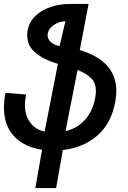

<svg xmlns="http://www.w3.org/2000/svg" viewBox="-25 -745 645 970"><path d="M187.5 11.5Q97.5 -2 46.2 -56.5Q-5 -111 -5 -202Q-5 -237.5 3 -276L107.5 -267.5Q101 -241 101 -214.5Q101 -162 127.5 -126Q154 -90 200.5 -80.5L267.5 -422.5Q200 -441.5 156.2 -476.8Q112.5 -512 112.5 -567Q112.5 -580 114.5 -590.5Q122.5 -635 154.5 -665.2Q186.5 -695.5 232.5 -710.2Q278.5 -725 328 -725H422.5L378 -492Q562.5 -437 562.5 -286Q562.5 -262 558 -235Q538.5 -122 466.8 -60.2Q395 1.5 292.5 13L258.5 205H153.5ZM456.5 -254Q459.5 -271.5 459.5 -285Q459.5 -325 437 -348.5Q414.5 -372 367 -392L306 -83Q363 -94.5 403.8 -139.2Q444.5 -184 456.5 -254ZM216 -575Q215.5 -572.5 215.5 -567Q215.5 -547 232 -532.5Q248.5 -518 276 -512L305.5 -637.5Q288 -637.5 268.5 -630Q249 -622.5 234.2 -608.2Q219.5 -594 216 -575Z"/></svg>

Font: JuliaMono SemiBold
Style: Italic
Weight: 600
Italic angle: -9°
Monospace: yes
Designer: cormullion
Foundry: corm
Version: Version 0.056; ttfautohint (v1.8.4)